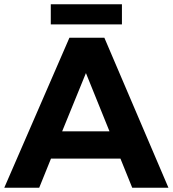

<svg xmlns="http://www.w3.org/2000/svg" viewBox="-23 -876 806 896"><path d="M594 0 539 -136H215L160 0H-3L301 -700H464L763 0ZM267 -263H488L378 -535ZM214 -856H546V-762H214Z"/></svg>

Font: Gontserrat SemiBold
Style: Regular
Weight: 600
Designer: Julieta Ulanovsky
Foundry: Julieta Ulanovsky
Version: Version 6.001